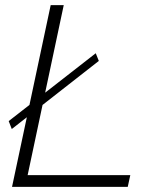

<svg xmlns="http://www.w3.org/2000/svg" viewBox="-20 -730 602 750"><path d="M14 -257 354 -522 366 -492 26 -226ZM178 -710H229L88 -46H489L479 0H27Z"/></svg>

Font: Raleway Thin Light
Style: Italic
Weight: 300
Italic angle: -12°
Version: Version 4.026